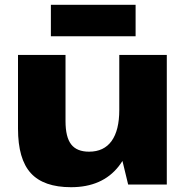

<svg xmlns="http://www.w3.org/2000/svg" viewBox="-20 -769 777 800"><path d="M253 -264Q253 -198 276.5 -167.5Q300 -137 351 -137Q413 -137 445 -181.5Q477 -226 477 -311L543 -400V-328Q543 -163 474.5 -76Q406 11 276 11Q162 11 108.5 -47.5Q55 -106 55 -233V-540H253ZM675 0H514L477 -153V-540H675ZM545 -749V-618H192V-749Z"/></svg>

Font: Pathway Extreme ExtraBold
Style: Regular
Weight: 800
Designer: Eduardo Rodriguez Tunni
Foundry: Eduardo Rodriguez Tunni
Version: Version 1.001;gftools[0.9.26]